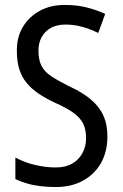

<svg xmlns="http://www.w3.org/2000/svg" viewBox="-20 -744 494 774"><path d="M413 -195Q413 -133 387.5 -87.5Q362 -42 315 -16Q268 10 205 10Q173 10 143.5 6.5Q114 3 88.5 -4.5Q63 -12 42 -22V-109Q76 -90 119.5 -79.5Q163 -69 204 -69Q244 -69 271 -84.5Q298 -100 312.5 -127Q327 -154 327 -187Q327 -222 315 -246Q303 -270 275 -290Q247 -310 199 -331Q163 -348 135 -367Q107 -386 87.5 -409.5Q68 -433 58 -464.5Q48 -496 48 -538Q47 -594 72.5 -636Q98 -678 142.5 -701.5Q187 -725 244 -724Q291 -724 331.5 -713.5Q372 -703 404 -688L376 -611Q344 -627 311 -636Q278 -645 245 -645Q209 -645 185 -631.5Q161 -618 148 -594.5Q135 -571 135 -540Q135 -504 146.5 -480Q158 -456 185.5 -437.5Q213 -419 259 -396Q310 -373 344.5 -344.5Q379 -316 396 -279.5Q413 -243 413 -195Z"/></svg>

Font: Noto Sans Condensed
Style: Regular
Weight: 400
Width: 3
Version: Version 2.013